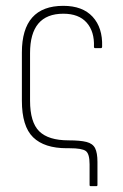

<svg xmlns="http://www.w3.org/2000/svg" viewBox="-20 -508 421 658"><path d="M291 130Q287 130 287 126V55Q287 19 274 9.5Q261 0 219 0H209Q132 0 93.5 -37.5Q55 -75 55 -163V-328Q55 -488 197 -488Q263 -488 297.5 -450.5Q332 -413 330 -349Q330 -343 326 -343H306Q302 -343 302 -348Q304 -400 277 -430.5Q250 -461 197 -461Q83 -461 83 -326V-163Q83 -89 114.5 -58Q146 -27 215 -27Q255 -27 276.5 -21.5Q298 -16 306 0Q314 16 314 47V126Q314 130 310 130Z"/></svg>

Font: Sofia Sans Cond ExtraLight
Style: Regular
Weight: 200
Width: 3
Designer: Botio Nikoltchev, Ani Petrova
Foundry: lettersoup
Version: Version 4.100; ttfautohint (v1.8.3)